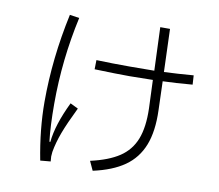

<svg xmlns="http://www.w3.org/2000/svg" viewBox="-87 -899 1174 1028"><g transform="rotate(10 500.0 -385.0)"><path d="M771 -356Q775 -241 745 -165Q715 -89 650 -43.5Q585 2 480 25L457 -25Q555 -47 613 -85.5Q671 -124 696.5 -189Q722 -254 719 -356L713 -510Q629 -508 586 -508Q516 -508 396 -512L397 -562Q481 -559 578 -559Q668 -559 712 -560L703 -795H756L764 -562Q838 -565 924 -572L927 -522Q834 -514 766 -512ZM230 -88Q239 -182 301 -310L344 -289Q301 -201 280 -145Q259 -89 250 -37Q248 -19 248 -12Q248 -3 250 15L194 20Q162 -145 162 -294Q162 -531 215 -776L267 -768Q215 -533 215 -293Q215 -169 225 -88Z"/></g></svg>

Font: IBM Plex Sans JP Light
Style: Regular
Weight: 300
Designer: Mike Abbink; Paul van der Laan; Pieter van Rosmalen; Wujin Sim; Yejin Wi; Jinhee Kim; Boomi Park; Yona Kim; Kichan Ma
Foundry: Sandoll Inc.
Version: Version 1.002